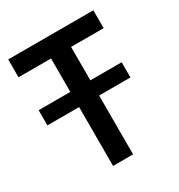

<svg xmlns="http://www.w3.org/2000/svg" viewBox="-159 -768 817 876"><g transform="rotate(-30 249.5 -330.0)"><path d="M16 -390H453.5V-310H16ZM183 -566H11.5V-660H460V-566H288.5V0H183Z"/></g></svg>

Font: League Spartan Thin Medium
Style: Regular
Weight: 500
Version: Version 2.002